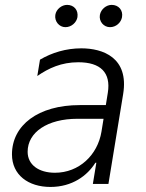

<svg xmlns="http://www.w3.org/2000/svg" viewBox="-20 -750 594 783"><path d="M246.8 -639.2C271.7 -639.2 292.3 -658.7 295.8 -680C300.1 -708.5 282 -730.1 253.6 -730.1C231.9 -730.1 209.2 -712.7 205.6 -689.3C201.7 -663 221.2 -639.2 246.8 -639.2ZM428.6 -639.2C453.5 -639.2 473.7 -658 477.6 -680C482.6 -708.1 463.8 -730.1 435.4 -730.1C413.7 -730.1 391.7 -712.7 387.4 -689.3C382.8 -662.3 403.1 -639.2 428.6 -639.2ZM185.7 12.4C274.5 12.4 336.3 -33.7 369 -86.3H372.9L358.7 0H422.2L482.2 -366.1C506.7 -515.6 398.8 -552.9 311.8 -552.9C249.3 -552.9 191.4 -535.2 143.1 -506.7L132.1 -440C178.3 -471.9 230.1 -496.1 299.4 -496.1C389.9 -496.1 432.9 -454.2 419.7 -371.8L411.6 -321.4H305C136 -321.4 28.8 -239.7 28.8 -120.4C28.8 -36.6 95.5 12.4 185.7 12.4ZM204.2 -45.5C137.8 -45.5 92.7 -78.1 92.7 -131C92.7 -210.9 173.7 -265.6 295.8 -265.6H402.3L393.8 -213.1C378.2 -117.9 302.6 -45.5 204.2 -45.5Z"/></svg>

Font: TID UI Light
Style: Italic
Weight: 300
Italic angle: -9.39999°
Designer: The TID Project Authors
Foundry: Bakken & Bæck
Version: Version 1.001;hotconv 1.0.109;makeotfexe 2.5.65596